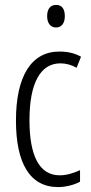

<svg xmlns="http://www.w3.org/2000/svg" viewBox="-20 -752 370 782"><path d="M209 -732C183 -732 172 -713 172 -686C172 -659 185 -640 208 -640C231 -640 244 -658 244 -686C244 -713 234 -732 209 -732ZM217 10C245 10 281 2 306 -12V-59C278 -46 250 -38 223 -38C138 -38 100 -122 100 -262C100 -416 146 -494 226 -494C248 -494 271 -488 292 -476L310 -521C285 -535 257 -542 222 -542C107 -542 45 -441 45 -261C45 -88 101 10 217 10Z"/></svg>

Font: Noto Sans Myanmar UI ExtraCondensed Light
Style: Regular
Weight: 300
Width: 2
Designer: Monotype Design Team
Foundry: Monotype Imaging Inc.
Version: Version 2.103